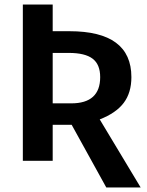

<svg xmlns="http://www.w3.org/2000/svg" viewBox="-20 -711 651 849"><path d="M450 118 297 -159H213V0H81V-691H213V-573H287Q561 -573 561 -370Q561 -301 527 -256Q493 -211 421 -183L602 118ZM213 -477V-254H295Q423 -254 423 -370Q423 -426 389.5 -451.5Q356 -477 284 -477Z"/></svg>

Font: FiraGO Medium
Style: Regular
Weight: 500
Designer: bBox Type
Foundry: bBox Type GmbH
Version: Version 1.001;PS 001.001;hotconv 1.0.88;makeotf.lib2.5.64775